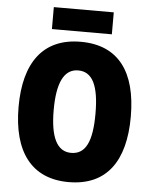

<svg xmlns="http://www.w3.org/2000/svg" viewBox="-60 -942 793 1002"><g transform="rotate(5 337.0 -441.5)"><path d="M495 -893H181V-778H495ZM631 -358C631 -593 535 -725 337 -725C141 -725 43 -592 43 -359C43 -124 142 10 337 10C535 10 631 -124 631 -358ZM227 -358C227 -500 262 -575 337 -575C413 -575 446 -502 446 -358C446 -214 414 -143 337 -143C262 -143 227 -217 227 -358Z"/></g></svg>

Font: Noto Sans Devanagari UI Condensed Black
Style: Regular
Weight: 900
Width: 3
Designer: Jelle Bosma - Monotype Design Team
Foundry: Monotype Imaging Inc.
Version: Version 2.004